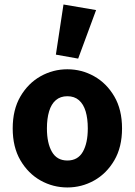

<svg xmlns="http://www.w3.org/2000/svg" viewBox="-20 -813 593 845"><path d="M276.5 12Q213.4 12 158.6 -18.6Q103.9 -49.3 69.9 -107.4Q35.9 -165.4 35.9 -247.9Q35.9 -330.5 69.9 -388.6Q103.9 -446.7 158.6 -477.4Q213.4 -508.1 276.5 -508.1Q339.6 -508.1 394.3 -477.4Q449.1 -446.7 483.1 -388.6Q517.1 -330.5 517.1 -247.9Q517.1 -165.4 483.1 -107.4Q449.1 -49.3 394.3 -18.6Q339.6 12 276.5 12ZM276.5 -106.6Q322.7 -106.6 344.6 -145Q366.4 -183.3 366.4 -247.9Q366.4 -291 356.9 -323Q347.3 -354.9 327.3 -372.2Q307.2 -389.5 276.5 -389.5Q245.7 -389.5 225.7 -372.2Q205.6 -354.9 196.1 -323Q186.5 -291 186.5 -247.9Q186.5 -183.3 208.5 -145Q230.4 -106.6 276.5 -106.6ZM324 -555.1 225.9 -572.6 259.4 -793.2 402.9 -768.7Z"/></svg>

Font: Source Sans 3 Variable
Style: Regular
Weight: 200
Designer: Paul D. Hunt
Foundry: Adobe Systems Incorporated
Version: Version 3.026